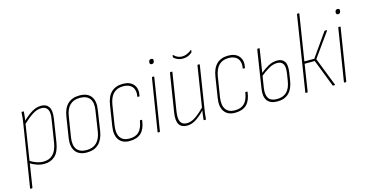

<svg xmlns="http://www.w3.org/2000/svg" viewBox="-86 -1082 3181 1666"><g transform="rotate(-15 1505.0 -249.0)"><path d="M188 8Q155 8 123 -3Q91 -14 60 -33L64 -54Q92 -36 123.5 -24.5Q155 -13 187 -13Q238 -13 271 -44.5Q304 -76 316 -145L348 -347Q359 -409 342.5 -437.5Q326 -466 286 -466Q246 -466 204 -438.5Q162 -411 112 -363L115 -389Q162 -435 204 -461Q246 -487 290 -487Q337 -487 358.5 -454Q380 -421 369 -350L337 -145Q324 -63 285.5 -27.5Q247 8 188 8ZM17 185Q12 185 13 181L100 -368Q105 -395 108 -423Q111 -451 112 -475Q112 -479 116 -479H130Q133 -479 133 -475Q131 -451 128.5 -427Q126 -403 122 -383L121 -377L34 181Q33 185 28 185Z M572 8Q502 8 470 -34Q438 -76 449 -152L478 -337Q489 -412 528.5 -449.5Q568 -487 635 -487Q705 -487 737 -445.5Q769 -404 757 -327L729 -142Q717 -68 677.5 -30Q638 8 572 8ZM574 -13Q631 -13 664.5 -46Q698 -79 708 -143L736 -327Q747 -395 720 -430.5Q693 -466 632 -466Q576 -466 542.5 -433.5Q509 -401 499 -335L470 -152Q460 -84 486.5 -48.5Q513 -13 574 -13Z M958 8Q891 9 860 -34Q829 -77 841 -154L870 -338Q881 -413 920 -450Q959 -487 1024 -487Q1088 -487 1119.5 -449.5Q1151 -412 1138 -349Q1137 -344 1134 -344H1121Q1117 -344 1118 -349Q1128 -403 1102 -434.5Q1076 -466 1022 -466Q967 -466 934.5 -434Q902 -402 891 -337L862 -154Q852 -86 877 -49.5Q902 -13 959 -13Q1015 -13 1045 -43.5Q1075 -74 1085 -138Q1085 -143 1088 -143H1102Q1106 -143 1105 -137Q1096 -63 1060 -28Q1024 7 958 8Z M1213 0Q1207 0 1208 -5L1283 -474Q1284 -479 1289 -479H1300Q1305 -479 1304 -474L1229 -5Q1228 0 1224 0ZM1313 -587Q1304 -587 1299 -592Q1294 -597 1295 -606L1296 -613Q1299 -632 1318 -632Q1328 -632 1332.5 -627Q1337 -622 1336 -613L1335 -606Q1331 -587 1313 -587Z M1471 8Q1422 8 1400.5 -25Q1379 -58 1391 -134L1445 -474Q1447 -479 1451 -479H1462Q1468 -479 1467 -474L1413 -136Q1403 -72 1418.5 -42.5Q1434 -13 1475 -13Q1515 -13 1555.5 -41.5Q1596 -70 1642 -117L1638 -92Q1599 -49 1557 -20.5Q1515 8 1471 8ZM1625 0Q1621 0 1621 -4Q1623 -28 1626.5 -53Q1630 -78 1634 -99V-104L1692 -474Q1693 -479 1697 -479H1708Q1714 -479 1713 -474L1656 -111Q1651 -84 1647.5 -56.5Q1644 -29 1642 -4Q1642 0 1638 0ZM1584 -563Q1562 -563 1541 -571.5Q1520 -580 1506 -594Q1503 -598 1505 -604L1506 -613Q1507 -616 1508.5 -616.5Q1510 -617 1513 -614Q1529 -598 1546.5 -590.5Q1564 -583 1585 -583Q1628 -583 1669 -617Q1671 -619 1673 -618.5Q1675 -618 1674 -615L1672 -601Q1671 -598 1670.5 -596.5Q1670 -595 1667 -593Q1648 -577 1627.5 -570Q1607 -563 1584 -563Z M1905 8Q1838 9 1807 -34Q1776 -77 1788 -154L1817 -338Q1828 -413 1867 -450Q1906 -487 1971 -487Q2035 -487 2066.5 -449.5Q2098 -412 2085 -349Q2084 -344 2081 -344H2068Q2064 -344 2065 -349Q2075 -403 2049 -434.5Q2023 -466 1969 -466Q1914 -466 1881.5 -434Q1849 -402 1838 -337L1809 -154Q1799 -86 1824 -49.5Q1849 -13 1906 -13Q1962 -13 1992 -43.5Q2022 -74 2032 -138Q2032 -143 2035 -143H2049Q2053 -143 2052 -137Q2043 -63 2007 -28Q1971 7 1905 8Z M2283 8Q2219 8 2192 -29Q2165 -66 2177 -139L2229 -474Q2231 -479 2234 -479H2247Q2252 -479 2251 -474L2198 -138Q2188 -76 2209 -44.5Q2230 -13 2284 -13Q2340 -13 2372 -44.5Q2404 -76 2414 -141L2424 -204Q2433 -267 2416.5 -291Q2400 -315 2365 -315Q2325 -315 2286 -291.5Q2247 -268 2208 -236L2212 -261Q2251 -293 2289.5 -314.5Q2328 -336 2371 -336Q2413 -336 2434.5 -306.5Q2456 -277 2445 -207L2435 -141Q2423 -65 2385 -28.5Q2347 8 2283 8Z M2854 -479Q2857 -479 2857.5 -477.5Q2858 -476 2856 -474L2702 -259L2801 -5Q2802 0 2798 0H2784Q2781 0 2780 -2L2685 -247H2594L2556 -4Q2556 0 2551 0H2538Q2534 0 2535 -4L2641 -679Q2642 -683 2647 -683H2658Q2664 -683 2662 -679L2597 -267H2686L2833 -476Q2836 -479 2839 -479Z M2887 0Q2881 0 2882 -5L2957 -474Q2958 -479 2963 -479H2974Q2979 -479 2978 -474L2903 -5Q2902 0 2898 0ZM2987 -587Q2978 -587 2973 -592Q2968 -597 2969 -606L2970 -613Q2973 -632 2992 -632Q3002 -632 3006.5 -627Q3011 -622 3010 -613L3009 -606Q3005 -587 2987 -587Z"/></g></svg>

Font: Sofia Sans Condensed Thin
Style: Italic
Weight: 250
Italic angle: -9°
Version: Version 4.100